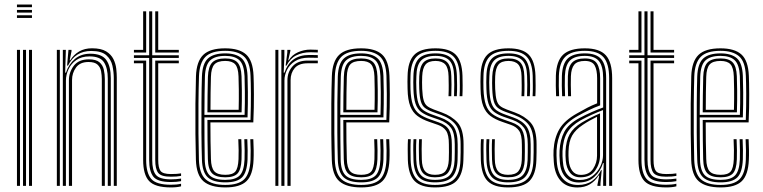

<svg xmlns="http://www.w3.org/2000/svg" viewBox="-20 -820 3365 847"><path d="M54.8 -788.2V-800H121V-788.2ZM54.8 -764.5V-776.2H121V-764.5ZM54.8 -740.8V-752.8H121V-740.8ZM108 0V-600H121.2V0ZM54.8 0V-600H68.2V0ZM81.5 0V-600H94.8V0Z M482 0V-475.5Q482 -501.8 476.1 -529.5Q470.2 -557.2 449.1 -576.2Q428 -595.2 382.2 -595.2Q312 -595.2 280 -530.5H276L282 -600H295.5V-594L287.5 -554.2H290Q305.2 -579.2 329.4 -593.1Q353.5 -607 385.8 -607Q425.8 -607 448 -593.5Q470.2 -580 480.4 -559.2Q490.5 -538.5 492.9 -516.5Q495.2 -494.5 495.2 -477.8V0ZM230.8 0V-600H244V0ZM257.2 0V-600H270.5L267.5 -499.5H271Q283.2 -537 310.6 -560.1Q338 -583.2 379 -583Q429.8 -582.8 449.2 -554.9Q468.8 -527 468.8 -474.8V0H455.5V-473.2Q455.5 -519.2 438.8 -545.2Q422 -571.2 375 -571.2Q339.5 -571.2 316.4 -554.9Q293.2 -538.5 282 -514Q270.8 -489.5 270.8 -464.8V0ZM284 0V-466Q284 -501.2 305.5 -529.8Q327 -558.2 372.2 -558.2Q404 -558.2 418.9 -545.2Q433.8 -532.2 438.1 -512.1Q442.5 -492 442.5 -471.2V0H429.2V-470.5Q429.2 -487.8 426 -505.4Q422.8 -523 410.4 -534.8Q398 -546.5 370.5 -546.5Q333.2 -546.5 315.5 -522.4Q297.8 -498.2 297.8 -466.8V0Z M734 -17Q674.8 -17 656.4 -40.8Q638 -64.5 638 -114.5V-564.5H570.8V-576.2H638V-770H651.5V-576.2H768.8V-564.5H651.5V-114.5Q651.5 -68.8 667.5 -48.8Q683.5 -28.8 734 -28.8Q756 -28.8 778.8 -32.2V-20.8Q759.8 -17 734 -17ZM570.8 -588.2V-600H611.5V-770H624.8V-588.2ZM664.8 -588.2V-770H678V-600H768.8V-588.2ZM734 6.8Q663.8 6.8 637.6 -21.5Q611.5 -49.8 611.5 -114.5V-540.8H570.8V-552.8H624.8V-114.5Q624.8 -57.5 646.8 -31.2Q668.8 -5 734 -5Q745.5 -5 757.1 -6Q768.8 -7 778.8 -9.5V2Q760.8 6.8 734 6.8ZM734 -40.5Q690.8 -40.5 677.8 -57.4Q664.8 -74.2 664.8 -114.5V-552.8H768.8V-540.8H678V-114.5Q678 -79.8 688.1 -66Q698.2 -52.2 734 -52.2Q763 -52.2 778.8 -55.2V-44Q759.8 -40.5 734 -40.5Z M974 6.8Q909.2 6.8 877.9 -20.1Q846.5 -47 844.2 -114.5Q842.8 -163.5 842.1 -229.2Q841.5 -295 842.1 -362.5Q842.8 -430 844.5 -484Q846.8 -549 876.6 -577.9Q906.5 -606.8 973.5 -606.8Q1035.5 -606.8 1065.6 -579.8Q1095.8 -552.8 1098.5 -485.8Q1099.8 -459.5 1100.1 -403.4Q1100.5 -347.2 1097.5 -280H908.2Q908.2 -194 910.5 -118.8Q911.5 -80 925.4 -64.4Q939.2 -48.8 974 -48.8Q1005.8 -48.8 1018.1 -63.2Q1030.5 -77.8 1032.2 -117.8Q1033.8 -153.2 1031.2 -206H1044.5Q1047 -152.5 1045.5 -117Q1043.8 -71.8 1028 -54.8Q1012.2 -37.8 974 -37.8Q932.8 -37.8 915.5 -55.5Q898.2 -73.2 897 -117.8Q896 -150.8 895.5 -200.4Q895 -250 895 -291H1085Q1087.2 -353.2 1086.9 -406.2Q1086.5 -459.2 1085.2 -485.5Q1082.8 -548.5 1054.9 -572.1Q1027 -595.8 973.5 -595.8Q912 -595.8 885.9 -568.9Q859.8 -542 857.8 -483.2Q856 -428.5 855.5 -362.2Q855 -296 855.5 -231Q856 -166 857.5 -115.5Q859.5 -53.8 887.2 -29Q915 -4.2 974 -4.2Q1032.2 -4.2 1057.4 -29.2Q1082.5 -54.2 1085.2 -115.2Q1087 -151.5 1084.2 -206H1097.5Q1098.8 -183 1099.1 -158.5Q1099.5 -134 1098.5 -114.5Q1095.8 -48.5 1067.4 -20.9Q1039 6.8 974 6.8ZM974 -15.5Q920.2 -15.5 896.4 -37.9Q872.5 -60.2 870.8 -116Q869 -169.5 868.6 -236.2Q868.2 -303 868.8 -368.2Q869.2 -433.5 870.8 -482.2Q872.8 -539.2 897.2 -561.9Q921.8 -584.5 973.5 -584.5Q1021.2 -584.5 1045.5 -563.2Q1069.8 -542 1072 -485Q1073 -462.8 1073.5 -413.6Q1074 -364.5 1072 -302.2H881.8Q881.8 -249.2 882.1 -207.8Q882.5 -166.2 883.2 -117Q884 -68 904 -47.2Q924 -26.5 974 -26.5Q1018.5 -26.5 1037.5 -45.9Q1056.5 -65.2 1058.8 -116.2Q1060.2 -152.2 1057.8 -206H1071Q1073.5 -153.2 1072 -115.8Q1069.5 -59.8 1047.8 -37.6Q1026 -15.5 974 -15.5ZM881.8 -313.2H1059Q1060.8 -367.5 1060.2 -415.2Q1059.8 -463 1058.8 -484.5Q1056.5 -535 1036.2 -554.2Q1016 -573.5 973.5 -573.5Q928.2 -573.5 907 -553.4Q885.8 -533.2 884 -481.8Q883 -452.2 882.5 -405.6Q882 -359 881.8 -313.2ZM895 -324.5Q895.2 -357.8 895.6 -398.9Q896 -440 897.2 -481Q898.8 -526.2 916.2 -544.2Q933.8 -562.2 973.5 -562.2Q1010.8 -562.2 1027.2 -544.8Q1043.8 -527.2 1045.5 -483.8Q1046.2 -465.2 1046.9 -422.6Q1047.5 -380 1045.8 -324.5ZM908.5 -335.5H1032.8Q1034 -384.5 1033.5 -425.5Q1033 -466.5 1032.2 -483.2Q1030.8 -522 1017.2 -536.6Q1003.8 -551.2 973.5 -551.2Q940 -551.2 925.8 -535.8Q911.5 -520.2 910.5 -480.5Q909.5 -447.8 909 -412.2Q908.5 -376.8 908.5 -335.5Z M1240 -530.5 1247.5 -588.2V-600H1261V-595.5L1251.5 -554.2H1254Q1267.5 -577.2 1294 -589.2Q1320.5 -601.2 1349.2 -601.2Q1361.5 -601.2 1382 -600.2V-588.5Q1365.2 -589.5 1350 -589.5Q1314 -589.5 1286.8 -575.6Q1259.5 -561.8 1244 -530.5ZM1221.2 0V-600H1234.5V-568L1231.5 -499.5H1235Q1261.2 -577.5 1344.2 -577.5Q1354.2 -577.5 1364.9 -577.2Q1375.5 -577 1382 -576.8V-564.8Q1375 -565 1363.9 -565.2Q1352.8 -565.5 1342 -565.5Q1305.2 -565.5 1281.5 -550.2Q1257.8 -535 1246.2 -511.9Q1234.8 -488.8 1234.8 -464.8V0ZM1194.8 0V-600H1208V0ZM1248 0V-466Q1248 -501.8 1270.5 -527.2Q1293 -552.8 1337 -552.8H1382V-540.8Q1371.5 -540.8 1359.9 -540.8Q1348.2 -540.8 1337 -540.8Q1298 -540.8 1280 -519.5Q1262 -498.2 1262 -466.8V0Z M1573.5 6.8Q1508.8 6.8 1477.4 -20.1Q1446 -47 1443.8 -114.5Q1442.2 -163.5 1441.6 -229.2Q1441 -295 1441.6 -362.5Q1442.2 -430 1444 -484Q1446.2 -549 1476.1 -577.9Q1506 -606.8 1573 -606.8Q1635 -606.8 1665.1 -579.8Q1695.2 -552.8 1698 -485.8Q1699.2 -459.5 1699.6 -403.4Q1700 -347.2 1697 -280H1507.8Q1507.8 -194 1510 -118.8Q1511 -80 1524.9 -64.4Q1538.8 -48.8 1573.5 -48.8Q1605.2 -48.8 1617.6 -63.2Q1630 -77.8 1631.8 -117.8Q1633.2 -153.2 1630.8 -206H1644Q1646.5 -152.5 1645 -117Q1643.2 -71.8 1627.5 -54.8Q1611.8 -37.8 1573.5 -37.8Q1532.2 -37.8 1515 -55.5Q1497.8 -73.2 1496.5 -117.8Q1495.5 -150.8 1495 -200.4Q1494.5 -250 1494.5 -291H1684.5Q1686.8 -353.2 1686.4 -406.2Q1686 -459.2 1684.8 -485.5Q1682.2 -548.5 1654.4 -572.1Q1626.5 -595.8 1573 -595.8Q1511.5 -595.8 1485.4 -568.9Q1459.2 -542 1457.2 -483.2Q1455.5 -428.5 1455 -362.2Q1454.5 -296 1455 -231Q1455.5 -166 1457 -115.5Q1459 -53.8 1486.8 -29Q1514.5 -4.2 1573.5 -4.2Q1631.8 -4.2 1656.9 -29.2Q1682 -54.2 1684.8 -115.2Q1686.5 -151.5 1683.8 -206H1697Q1698.2 -183 1698.6 -158.5Q1699 -134 1698 -114.5Q1695.2 -48.5 1666.9 -20.9Q1638.5 6.8 1573.5 6.8ZM1573.5 -15.5Q1519.8 -15.5 1495.9 -37.9Q1472 -60.2 1470.2 -116Q1468.5 -169.5 1468.1 -236.2Q1467.8 -303 1468.2 -368.2Q1468.8 -433.5 1470.2 -482.2Q1472.2 -539.2 1496.8 -561.9Q1521.2 -584.5 1573 -584.5Q1620.8 -584.5 1645 -563.2Q1669.2 -542 1671.5 -485Q1672.5 -462.8 1673 -413.6Q1673.5 -364.5 1671.5 -302.2H1481.2Q1481.2 -249.2 1481.6 -207.8Q1482 -166.2 1482.8 -117Q1483.5 -68 1503.5 -47.2Q1523.5 -26.5 1573.5 -26.5Q1618 -26.5 1637 -45.9Q1656 -65.2 1658.2 -116.2Q1659.8 -152.2 1657.2 -206H1670.5Q1673 -153.2 1671.5 -115.8Q1669 -59.8 1647.2 -37.6Q1625.5 -15.5 1573.5 -15.5ZM1481.2 -313.2H1658.5Q1660.2 -367.5 1659.8 -415.2Q1659.2 -463 1658.2 -484.5Q1656 -535 1635.8 -554.2Q1615.5 -573.5 1573 -573.5Q1527.8 -573.5 1506.5 -553.4Q1485.2 -533.2 1483.5 -481.8Q1482.5 -452.2 1482 -405.6Q1481.5 -359 1481.2 -313.2ZM1494.5 -324.5Q1494.8 -357.8 1495.1 -398.9Q1495.5 -440 1496.8 -481Q1498.2 -526.2 1515.8 -544.2Q1533.2 -562.2 1573 -562.2Q1610.2 -562.2 1626.8 -544.8Q1643.2 -527.2 1645 -483.8Q1645.8 -465.2 1646.4 -422.6Q1647 -380 1645.2 -324.5ZM1508 -335.5H1632.2Q1633.5 -384.5 1633 -425.5Q1632.5 -466.5 1631.8 -483.2Q1630.2 -522 1616.8 -536.6Q1603.2 -551.2 1573 -551.2Q1539.5 -551.2 1525.2 -535.8Q1511 -520.2 1510 -480.5Q1509 -447.8 1508.5 -412.2Q1508 -376.8 1508 -335.5Z M1898.8 -37.8Q1863.8 -37.8 1846.8 -55.5Q1829.8 -73.2 1828.5 -116.8Q1828 -135.5 1827.8 -158.6Q1827.5 -181.8 1828.8 -206H1841Q1840 -185.8 1840.1 -162.4Q1840.2 -139 1840.8 -117.5Q1841.5 -80.8 1855.2 -64.8Q1869 -48.8 1898.8 -48.8Q1932 -48.8 1945.1 -65.1Q1958.2 -81.5 1959.8 -114Q1960.8 -133 1960.5 -148.4Q1960.2 -163.8 1960.2 -183.8Q1960.2 -225.2 1948.1 -243Q1936 -260.8 1911.8 -269.2L1873.5 -282.5Q1842.2 -293.2 1821.5 -308.6Q1800.8 -324 1789.9 -351.6Q1779 -379.2 1778 -427Q1777.2 -446.5 1777.5 -459.9Q1777.8 -473.2 1778 -483.8Q1779 -548.5 1807 -577.6Q1835 -606.8 1901.2 -606.8Q1962.8 -606.8 1990.4 -578.9Q2018 -551 2020.2 -486.2Q2020.8 -467.8 2020.9 -443.1Q2021 -418.5 2019.8 -395.5H2007.5Q2008.8 -416.8 2008.6 -441.2Q2008.5 -465.8 2008 -485.5Q2006 -544.5 1981.1 -570.1Q1956.2 -595.8 1901.2 -595.8Q1841.8 -595.8 1816.8 -569.1Q1791.8 -542.5 1790.8 -483.8Q1790.5 -467.8 1790.4 -456.5Q1790.2 -445.2 1790.8 -427Q1792.5 -382.8 1801.5 -357.4Q1810.5 -332 1828.9 -317.9Q1847.2 -303.8 1877.5 -293.5L1915.2 -280.2Q1948.5 -268.8 1960.9 -247Q1973.2 -225.2 1973.2 -183.8Q1973.2 -167 1973.4 -150.4Q1973.5 -133.8 1972.8 -113.8Q1971 -74.8 1954.8 -56.2Q1938.5 -37.8 1898.8 -37.8ZM1898.8 -15.5Q1848 -15.5 1826.8 -39.6Q1805.5 -63.8 1804 -115.5Q1803.5 -137 1803.1 -158.2Q1802.8 -179.5 1804.2 -206H1816.8Q1815.2 -179 1815.5 -155.9Q1815.8 -132.8 1816.2 -116Q1817.8 -68.2 1836.9 -47.4Q1856 -26.5 1898.8 -26.5Q1946.5 -26.5 1965.1 -48.2Q1983.8 -70 1985.5 -113.5Q1986.2 -133 1986.2 -148.4Q1986.2 -163.8 1986.2 -183.8Q1986.2 -233.2 1969.6 -256.1Q1953 -279 1918.8 -291.2L1881.5 -304.2Q1853.5 -314 1837.1 -326.8Q1820.8 -339.5 1813 -362.8Q1805.2 -386 1803.8 -427.2Q1803 -445.2 1803.2 -456.8Q1803.5 -468.2 1803.8 -483.5Q1804.8 -536.2 1826.6 -560.4Q1848.5 -584.5 1901.2 -584.5Q1950.5 -584.5 1972.2 -561.5Q1994 -538.5 1995.5 -485.2Q1996 -466.8 1996.4 -445Q1996.8 -423.2 1995.2 -395.5H1983Q1984.2 -424.8 1984 -446.6Q1983.8 -468.5 1983.2 -485.2Q1982 -533 1962.6 -553.2Q1943.2 -573.5 1901.2 -573.5Q1856 -573.5 1836.8 -552.1Q1817.5 -530.8 1816.8 -483.5Q1816.2 -467.5 1816.1 -456.5Q1816 -445.5 1816.8 -427.2Q1818.2 -387.2 1825.4 -366.1Q1832.5 -345 1847 -334.4Q1861.5 -323.8 1885.2 -315.2L1922 -302Q1961.2 -288.2 1980.1 -262.8Q1999 -237.2 1999 -183.8Q1999 -163.8 1999.1 -148.1Q1999.2 -132.5 1998.5 -113.2Q1996.5 -63 1974.6 -39.2Q1952.8 -15.5 1898.8 -15.5ZM1898.8 6.8Q1837.2 6.8 1809.4 -21.2Q1781.5 -49.2 1779.2 -114.5Q1778.8 -136.8 1778.6 -160.4Q1778.5 -184 1779.8 -206H1792Q1790.8 -185 1790.9 -160.1Q1791 -135.2 1791.5 -115.2Q1793.5 -55.8 1818.4 -30Q1843.2 -4.2 1898.8 -4.2Q1958.8 -4.2 1984.1 -30.2Q2009.5 -56.2 2011.2 -113.2Q2012.2 -132.5 2012.1 -148.1Q2012 -163.8 2012 -183.8Q2012 -240.8 1990.8 -269Q1969.5 -297.2 1925.5 -313.2L1889.2 -326.2Q1867 -334.2 1854.6 -343.9Q1842.2 -353.5 1836.6 -372.4Q1831 -391.2 1829.5 -427.5Q1829 -440.8 1828.9 -454Q1828.8 -467.2 1829.5 -483.2Q1831.5 -525.5 1847.6 -543.9Q1863.8 -562.2 1901.2 -562.2Q1936.8 -562.2 1953.4 -544.5Q1970 -526.8 1971 -484Q1971.5 -470 1971.8 -446.6Q1972 -423.2 1970.8 -395.5H1958.5Q1959.8 -422.2 1959.5 -444.1Q1959.2 -466 1958.8 -483.5Q1958 -520.5 1944.1 -535.9Q1930.2 -551.2 1901.2 -551.2Q1870.5 -551.2 1857.2 -535.4Q1844 -519.5 1842.5 -483.2Q1842 -468 1841.9 -456.4Q1841.8 -444.8 1842.5 -427.5Q1844 -394.8 1848.9 -377.8Q1853.8 -360.8 1864.2 -352.4Q1874.8 -344 1893 -337.2L1928.8 -324Q1972.8 -308 1998.9 -279Q2025 -250 2025 -183.8Q2025 -163.5 2025 -148Q2025 -132.5 2024.2 -113Q2022.2 -52 1994.8 -22.6Q1967.2 6.8 1898.8 6.8Z M2220.8 -37.8Q2185.8 -37.8 2168.8 -55.5Q2151.8 -73.2 2150.5 -116.8Q2150 -135.5 2149.8 -158.6Q2149.5 -181.8 2150.8 -206H2163Q2162 -185.8 2162.1 -162.4Q2162.2 -139 2162.8 -117.5Q2163.5 -80.8 2177.2 -64.8Q2191 -48.8 2220.8 -48.8Q2254 -48.8 2267.1 -65.1Q2280.2 -81.5 2281.8 -114Q2282.8 -133 2282.5 -148.4Q2282.2 -163.8 2282.2 -183.8Q2282.2 -225.2 2270.1 -243Q2258 -260.8 2233.8 -269.2L2195.5 -282.5Q2164.2 -293.2 2143.5 -308.6Q2122.8 -324 2111.9 -351.6Q2101 -379.2 2100 -427Q2099.2 -446.5 2099.5 -459.9Q2099.8 -473.2 2100 -483.8Q2101 -548.5 2129 -577.6Q2157 -606.8 2223.2 -606.8Q2284.8 -606.8 2312.4 -578.9Q2340 -551 2342.2 -486.2Q2342.8 -467.8 2342.9 -443.1Q2343 -418.5 2341.8 -395.5H2329.5Q2330.8 -416.8 2330.6 -441.2Q2330.5 -465.8 2330 -485.5Q2328 -544.5 2303.1 -570.1Q2278.2 -595.8 2223.2 -595.8Q2163.8 -595.8 2138.8 -569.1Q2113.8 -542.5 2112.8 -483.8Q2112.5 -467.8 2112.4 -456.5Q2112.2 -445.2 2112.8 -427Q2114.5 -382.8 2123.5 -357.4Q2132.5 -332 2150.9 -317.9Q2169.2 -303.8 2199.5 -293.5L2237.2 -280.2Q2270.5 -268.8 2282.9 -247Q2295.2 -225.2 2295.2 -183.8Q2295.2 -167 2295.4 -150.4Q2295.5 -133.8 2294.8 -113.8Q2293 -74.8 2276.8 -56.2Q2260.5 -37.8 2220.8 -37.8ZM2220.8 -15.5Q2170 -15.5 2148.8 -39.6Q2127.5 -63.8 2126 -115.5Q2125.5 -137 2125.1 -158.2Q2124.8 -179.5 2126.2 -206H2138.8Q2137.2 -179 2137.5 -155.9Q2137.8 -132.8 2138.2 -116Q2139.8 -68.2 2158.9 -47.4Q2178 -26.5 2220.8 -26.5Q2268.5 -26.5 2287.1 -48.2Q2305.8 -70 2307.5 -113.5Q2308.2 -133 2308.2 -148.4Q2308.2 -163.8 2308.2 -183.8Q2308.2 -233.2 2291.6 -256.1Q2275 -279 2240.8 -291.2L2203.5 -304.2Q2175.5 -314 2159.1 -326.8Q2142.8 -339.5 2135 -362.8Q2127.2 -386 2125.8 -427.2Q2125 -445.2 2125.2 -456.8Q2125.5 -468.2 2125.8 -483.5Q2126.8 -536.2 2148.6 -560.4Q2170.5 -584.5 2223.2 -584.5Q2272.5 -584.5 2294.2 -561.5Q2316 -538.5 2317.5 -485.2Q2318 -466.8 2318.4 -445Q2318.8 -423.2 2317.2 -395.5H2305Q2306.2 -424.8 2306 -446.6Q2305.8 -468.5 2305.2 -485.2Q2304 -533 2284.6 -553.2Q2265.2 -573.5 2223.2 -573.5Q2178 -573.5 2158.8 -552.1Q2139.5 -530.8 2138.8 -483.5Q2138.2 -467.5 2138.1 -456.5Q2138 -445.5 2138.8 -427.2Q2140.2 -387.2 2147.4 -366.1Q2154.5 -345 2169 -334.4Q2183.5 -323.8 2207.2 -315.2L2244 -302Q2283.2 -288.2 2302.1 -262.8Q2321 -237.2 2321 -183.8Q2321 -163.8 2321.1 -148.1Q2321.2 -132.5 2320.5 -113.2Q2318.5 -63 2296.6 -39.2Q2274.8 -15.5 2220.8 -15.5ZM2220.8 6.8Q2159.2 6.8 2131.4 -21.2Q2103.5 -49.2 2101.2 -114.5Q2100.8 -136.8 2100.6 -160.4Q2100.5 -184 2101.8 -206H2114Q2112.8 -185 2112.9 -160.1Q2113 -135.2 2113.5 -115.2Q2115.5 -55.8 2140.4 -30Q2165.2 -4.2 2220.8 -4.2Q2280.8 -4.2 2306.1 -30.2Q2331.5 -56.2 2333.2 -113.2Q2334.2 -132.5 2334.1 -148.1Q2334 -163.8 2334 -183.8Q2334 -240.8 2312.8 -269Q2291.5 -297.2 2247.5 -313.2L2211.2 -326.2Q2189 -334.2 2176.6 -343.9Q2164.2 -353.5 2158.6 -372.4Q2153 -391.2 2151.5 -427.5Q2151 -440.8 2150.9 -454Q2150.8 -467.2 2151.5 -483.2Q2153.5 -525.5 2169.6 -543.9Q2185.8 -562.2 2223.2 -562.2Q2258.8 -562.2 2275.4 -544.5Q2292 -526.8 2293 -484Q2293.5 -470 2293.8 -446.6Q2294 -423.2 2292.8 -395.5H2280.5Q2281.8 -422.2 2281.5 -444.1Q2281.2 -466 2280.8 -483.5Q2280 -520.5 2266.1 -535.9Q2252.2 -551.2 2223.2 -551.2Q2192.5 -551.2 2179.2 -535.4Q2166 -519.5 2164.5 -483.2Q2164 -468 2163.9 -456.4Q2163.8 -444.8 2164.5 -427.5Q2166 -394.8 2170.9 -377.8Q2175.8 -360.8 2186.2 -352.4Q2196.8 -344 2215 -337.2L2250.8 -324Q2294.8 -308 2320.9 -279Q2347 -250 2347 -183.8Q2347 -163.5 2347 -148Q2347 -132.5 2346.2 -113Q2344.2 -52 2316.8 -22.6Q2289.2 6.8 2220.8 6.8Z M2667.2 0V-474.8Q2667.2 -539.5 2642.4 -567.6Q2617.5 -595.8 2560.2 -595.8Q2501 -595.8 2474.4 -570.1Q2447.8 -544.5 2445.5 -485.8Q2444.8 -465.2 2445.1 -441.6Q2445.5 -418 2446.5 -395.5H2433.2Q2432.2 -419 2431.9 -441.9Q2431.5 -464.8 2432.2 -486.2Q2434.5 -550.8 2464.2 -578.8Q2494 -606.8 2560.2 -606.8Q2624.8 -606.8 2652.6 -576.1Q2680.5 -545.5 2680.5 -474.8V0ZM2640.8 0V-32L2643.2 -100.5H2640.2Q2629 -64.5 2602.1 -39.8Q2575.2 -15 2533.5 -15Q2496.2 -15 2474.2 -39.1Q2452.2 -63.2 2449.5 -108.5Q2448.5 -122.8 2448.1 -133.6Q2447.8 -144.5 2448.5 -155.5Q2451 -203 2469.2 -238Q2487.5 -273 2536 -299.2Q2562.2 -313.2 2591 -325.9Q2619.8 -338.5 2640.8 -345.8V-474.8Q2640.8 -527.8 2622.1 -550.6Q2603.5 -573.5 2560.2 -573.5Q2514.8 -573.5 2494.2 -552.9Q2473.8 -532.2 2472 -484.8Q2471.2 -464.5 2471.6 -441Q2472 -417.5 2472.8 -395.5H2459.8Q2458.8 -418 2458.4 -441.9Q2458 -465.8 2458.8 -485.2Q2460.8 -538.5 2484.2 -561.5Q2507.8 -584.5 2560.2 -584.5Q2610.5 -584.5 2632.2 -559.1Q2654 -533.8 2654 -474.8V0ZM2526.8 7Q2479.5 7 2453 -22.9Q2426.5 -52.8 2423 -106.8Q2421.8 -121.5 2421.6 -134.9Q2421.5 -148.2 2422 -157.5Q2425 -210.8 2447.4 -249.8Q2469.8 -288.8 2526 -320Q2551.5 -334.2 2571.2 -344.8Q2591 -355.2 2614.2 -364.2V-474.8Q2614.2 -511.2 2603.4 -531.2Q2592.5 -551.2 2560.2 -551.2Q2527.2 -551.2 2513.5 -534.9Q2499.8 -518.5 2498.5 -483.5Q2498 -467.5 2498.1 -445.8Q2498.2 -424 2499.2 -395.5H2486Q2485 -425.5 2484.9 -446.2Q2484.8 -467 2485.2 -484.5Q2486.8 -526.5 2504.4 -544.4Q2522 -562.2 2560.2 -562.2Q2599.2 -562.2 2613.4 -540Q2627.5 -517.8 2627.5 -474.8V-355.2Q2600.5 -345.2 2576.6 -333.5Q2552.8 -321.8 2530.8 -309.5Q2478.2 -280.8 2458.1 -243.8Q2438 -206.8 2435.2 -156.5Q2434.8 -144.2 2435 -133Q2435.2 -121.8 2436.2 -107.8Q2439.5 -57.5 2463.9 -30.8Q2488.2 -4 2530.2 -4Q2566.8 -4 2592.4 -22.2Q2618 -40.5 2631.5 -69.5H2634.5L2629 -11.8V0H2615.5V-4.5L2623.5 -45.8H2621Q2605.5 -20.8 2582.1 -6.9Q2558.8 7 2526.8 7ZM2537.5 -26Q2570.2 -26 2593.1 -43Q2616 -60 2628.1 -85.4Q2640.2 -110.8 2640.2 -135.2V-334.5Q2618 -326.2 2591.4 -314.2Q2564.8 -302.2 2541.2 -289.2Q2501 -266.2 2482.2 -234.9Q2463.5 -203.5 2461.5 -153Q2461 -141.5 2461.5 -131.2Q2462 -121 2462.8 -109.8Q2465.2 -68 2485.1 -47Q2505 -26 2537.5 -26ZM2540.2 -37.8Q2511.2 -37.8 2495.1 -57.8Q2479 -77.8 2476 -110.5Q2474 -134.2 2474.8 -152Q2476.8 -199 2493.2 -228.1Q2509.8 -257.2 2546 -279Q2563 -289.2 2584.6 -300.2Q2606.2 -311.2 2627 -320V-134Q2627 -98.8 2606.1 -68.2Q2585.2 -37.8 2540.2 -37.8ZM2542 -48.5Q2579.2 -48.5 2596.5 -75.1Q2613.8 -101.8 2613.8 -133.2V-304.8Q2597.2 -296.8 2581.8 -288.1Q2566.2 -279.5 2550.8 -269Q2518.8 -247.8 2504 -221.9Q2489.2 -196 2488 -152.2Q2487.2 -133.8 2489 -112Q2491.2 -84.5 2504.5 -66.5Q2517.8 -48.5 2542 -48.5Z M2919 -17Q2859.8 -17 2841.4 -40.8Q2823 -64.5 2823 -114.5V-564.5H2755.8V-576.2H2823V-770H2836.5V-576.2H2953.8V-564.5H2836.5V-114.5Q2836.5 -68.8 2852.5 -48.8Q2868.5 -28.8 2919 -28.8Q2941 -28.8 2963.8 -32.2V-20.8Q2944.8 -17 2919 -17ZM2755.8 -588.2V-600H2796.5V-770H2809.8V-588.2ZM2849.8 -588.2V-770H2863V-600H2953.8V-588.2ZM2919 6.8Q2848.8 6.8 2822.6 -21.5Q2796.5 -49.8 2796.5 -114.5V-540.8H2755.8V-552.8H2809.8V-114.5Q2809.8 -57.5 2831.8 -31.2Q2853.8 -5 2919 -5Q2930.5 -5 2942.1 -6Q2953.8 -7 2963.8 -9.5V2Q2945.8 6.8 2919 6.8ZM2919 -40.5Q2875.8 -40.5 2862.8 -57.4Q2849.8 -74.2 2849.8 -114.5V-552.8H2953.8V-540.8H2863V-114.5Q2863 -79.8 2873.1 -66Q2883.2 -52.2 2919 -52.2Q2948 -52.2 2963.8 -55.2V-44Q2944.8 -40.5 2919 -40.5Z M3159 6.8Q3094.2 6.8 3062.9 -20.1Q3031.5 -47 3029.2 -114.5Q3027.8 -163.5 3027.1 -229.2Q3026.5 -295 3027.1 -362.5Q3027.8 -430 3029.5 -484Q3031.8 -549 3061.6 -577.9Q3091.5 -606.8 3158.5 -606.8Q3220.5 -606.8 3250.6 -579.8Q3280.8 -552.8 3283.5 -485.8Q3284.8 -459.5 3285.1 -403.4Q3285.5 -347.2 3282.5 -280H3093.2Q3093.2 -194 3095.5 -118.8Q3096.5 -80 3110.4 -64.4Q3124.2 -48.8 3159 -48.8Q3190.8 -48.8 3203.1 -63.2Q3215.5 -77.8 3217.2 -117.8Q3218.8 -153.2 3216.2 -206H3229.5Q3232 -152.5 3230.5 -117Q3228.8 -71.8 3213 -54.8Q3197.2 -37.8 3159 -37.8Q3117.8 -37.8 3100.5 -55.5Q3083.2 -73.2 3082 -117.8Q3081 -150.8 3080.5 -200.4Q3080 -250 3080 -291H3270Q3272.2 -353.2 3271.9 -406.2Q3271.5 -459.2 3270.2 -485.5Q3267.8 -548.5 3239.9 -572.1Q3212 -595.8 3158.5 -595.8Q3097 -595.8 3070.9 -568.9Q3044.8 -542 3042.8 -483.2Q3041 -428.5 3040.5 -362.2Q3040 -296 3040.5 -231Q3041 -166 3042.5 -115.5Q3044.5 -53.8 3072.2 -29Q3100 -4.2 3159 -4.2Q3217.2 -4.2 3242.4 -29.2Q3267.5 -54.2 3270.2 -115.2Q3272 -151.5 3269.2 -206H3282.5Q3283.8 -183 3284.1 -158.5Q3284.5 -134 3283.5 -114.5Q3280.8 -48.5 3252.4 -20.9Q3224 6.8 3159 6.8ZM3159 -15.5Q3105.2 -15.5 3081.4 -37.9Q3057.5 -60.2 3055.8 -116Q3054 -169.5 3053.6 -236.2Q3053.2 -303 3053.8 -368.2Q3054.2 -433.5 3055.8 -482.2Q3057.8 -539.2 3082.2 -561.9Q3106.8 -584.5 3158.5 -584.5Q3206.2 -584.5 3230.5 -563.2Q3254.8 -542 3257 -485Q3258 -462.8 3258.5 -413.6Q3259 -364.5 3257 -302.2H3066.8Q3066.8 -249.2 3067.1 -207.8Q3067.5 -166.2 3068.2 -117Q3069 -68 3089 -47.2Q3109 -26.5 3159 -26.5Q3203.5 -26.5 3222.5 -45.9Q3241.5 -65.2 3243.8 -116.2Q3245.2 -152.2 3242.8 -206H3256Q3258.5 -153.2 3257 -115.8Q3254.5 -59.8 3232.8 -37.6Q3211 -15.5 3159 -15.5ZM3066.8 -313.2H3244Q3245.8 -367.5 3245.2 -415.2Q3244.8 -463 3243.8 -484.5Q3241.5 -535 3221.2 -554.2Q3201 -573.5 3158.5 -573.5Q3113.2 -573.5 3092 -553.4Q3070.8 -533.2 3069 -481.8Q3068 -452.2 3067.5 -405.6Q3067 -359 3066.8 -313.2ZM3080 -324.5Q3080.2 -357.8 3080.6 -398.9Q3081 -440 3082.2 -481Q3083.8 -526.2 3101.2 -544.2Q3118.8 -562.2 3158.5 -562.2Q3195.8 -562.2 3212.2 -544.8Q3228.8 -527.2 3230.5 -483.8Q3231.2 -465.2 3231.9 -422.6Q3232.5 -380 3230.8 -324.5ZM3093.5 -335.5H3217.8Q3219 -384.5 3218.5 -425.5Q3218 -466.5 3217.2 -483.2Q3215.8 -522 3202.2 -536.6Q3188.8 -551.2 3158.5 -551.2Q3125 -551.2 3110.8 -535.8Q3096.5 -520.2 3095.5 -480.5Q3094.5 -447.8 3094 -412.2Q3093.5 -376.8 3093.5 -335.5Z"/></svg>

Font: Big Shoulders Inline Display
Style: Regular
Weight: 400
Designer: Patric King
Foundry: XO Type Co
Version: Version 1.000